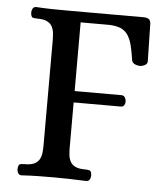

<svg xmlns="http://www.w3.org/2000/svg" viewBox="-48 -677 622 724"><g transform="rotate(5 262.5 -315.5)"><path d="M133 -514Q133 -528 131.5 -542Q130 -556 124 -567Q118 -578 105 -584.5Q92 -591 68 -591Q57 -591 50.5 -593Q44 -595 43 -612Q43 -620 47 -627Q51 -634 60 -634Q92 -632 120.5 -631.5Q149 -631 179 -631H468Q479 -631 486.5 -626Q494 -621 494 -607L497 -467Q497 -457 487.5 -452Q478 -447 470 -447Q459 -447 449.5 -451.5Q440 -456 438 -465Q433 -499 427 -522.5Q421 -546 410.5 -561Q400 -576 383.5 -583Q367 -590 341 -591H232V-331H411Q419 -330 423 -323Q427 -316 427 -308Q427 -300 423 -294Q419 -288 411 -288H232V-117Q232 -103 233.5 -89Q235 -75 241 -64Q247 -53 260 -46.5Q273 -40 297 -40Q307 -40 314 -38Q321 -36 322 -19Q322 -11 318 -4Q314 3 304 3Q239 0 180 0Q150 0 121 0.5Q92 1 60 3Q51 3 47 -4Q43 -11 43 -19Q44 -36 50.5 -38Q57 -40 68 -40Q92 -40 105 -46.5Q118 -53 124 -64Q130 -75 131.5 -89Q133 -103 133 -117Z"/></g></svg>

Font: Alice
Style: Regular
Weight: 400
Designer: Cyreal (www.cyreal.org)
Foundry: Cyreal (www.cyreal.org)
Version: Version 1.010